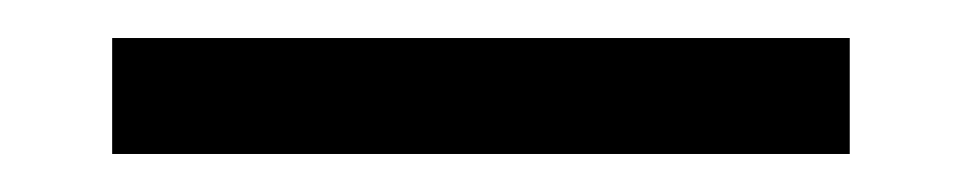

<svg xmlns="http://www.w3.org/2000/svg" viewBox="-20 -36 509 101"><path d="M39 -16H427V45H39Z"/></svg>

Font: Ekushey Bangla
Style: Regular
Weight: 400
Designer: Al Mamun Sumon
Foundry: Al Mamun Sumon
Version: Version 1.0